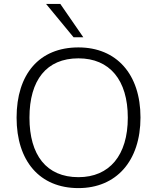

<svg xmlns="http://www.w3.org/2000/svg" viewBox="-20 -956 805 984"><path d="M65 -353C65 -131 183 8 382 8C576 8 700 -131 700 -354C700 -576 577 -713 382 -713C181 -713 65 -576 65 -353ZM131 -353C131 -545 218 -657 382 -657C542 -657 635 -546 635 -353C635 -160 541 -48 382 -48C218 -48 131 -161 131 -353ZM357 -765H407L289 -936H216Z"/></svg>

Font: Poppy and Pepper Light
Style: Regular
Weight: 300
Designer: Thy Ha
Foundry: Thy Ha
Version: Version 0.001;Glyphs 3.2 (3227)